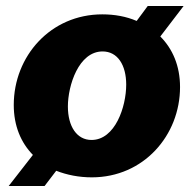

<svg xmlns="http://www.w3.org/2000/svg" viewBox="-20 -580 648 642"><path d="M287 13C460 13 582 -127 582 -289C582 -360 557 -417 516 -458L594 -560H474L437 -510C402 -525 363 -532 322 -532C149 -532 26 -392 26 -229C26 -159 50 -103 90 -62L9 42H129L168 -9C204 5 244 13 287 13ZM286 -112C237 -112 207 -157 207 -224C207 -294 243 -408 323 -408C373 -408 402 -363 402 -297C402 -223 365 -112 286 -112Z"/></svg>

Font: Fixel Text 20240404 ExtraBold
Style: Italic
Weight: 800
Width: 4
Italic angle: -10°
Designer: AlfaBravo + MacPaw
Foundry: Kyrylo Tkachov, Marchela Mozhyna, Serhii Makarenko, Maria Weinstein, Zakhar Kryvoshyya
Version: Version 1.211;Glyphs 3.2 (3225)